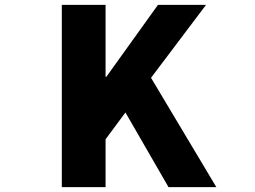

<svg xmlns="http://www.w3.org/2000/svg" viewBox="-20 -764 1040 784"><path d="M232.4 0V-744.1H411.1V-450.2H414.1L625 -744.1H821.3L596.7 -446.3L863.3 0H668L492.2 -304.7L411.1 -195.3V0Z"/></svg>

Font: Gen Shin Gothic Monospace Heavy
Style: Bold
Weight: 800
Designer: [Source Han Sans]
Ryoko NISHIZUKA  (kana & ideographs); Paul D. Hunt (Latin, Greek & Cyrillic); Wenlong ZHANG  (bopomofo
Version: Version 1.002.20150607